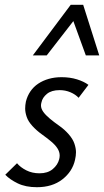

<svg xmlns="http://www.w3.org/2000/svg" viewBox="-20 -772 434 801"><path d="M134 9Q87 9 54 -7Q21 -23 2 -43L51 -91Q65 -74 89.5 -61.5Q114 -49 145 -49Q179 -49 200 -66.5Q221 -84 227 -108Q229 -116 229 -123Q229 -138 220 -152.5Q211 -167 193 -182Q175 -197 154 -212Q133 -227 115.5 -246Q98 -265 91.5 -284Q85 -303 85 -319Q85 -333 88 -348Q94 -372 107 -391Q120 -410 139.5 -423Q159 -436 183.5 -443Q208 -450 237 -450Q272 -450 301 -441Q330 -432 349 -418L308 -364Q295 -378 274 -387Q253 -396 229 -396Q195 -396 176 -380.5Q157 -365 153 -345Q151 -338 151 -332Q151 -319 160.5 -305.5Q170 -292 188 -277Q206 -262 227.5 -247Q249 -232 266.5 -212Q284 -192 290.5 -172.5Q297 -153 297 -137Q297 -122 293 -105Q282 -56 240 -23.5Q198 9 134 9ZM117 -541 275 -752H327L394 -541H338L286 -684L175 -541Z"/></svg>

Font: Isabella Sans
Style: Italic
Weight: 400
Italic angle: -12°
Designer: Christian Thalmann (Catharsis Fonts), Cristiano Sobral
Foundry: The Isabella Sans Project Authors
Version: Version 2.026; ttfautohint (v1.8.4.7-5d5b-dirty)